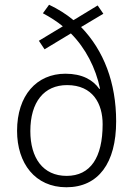

<svg xmlns="http://www.w3.org/2000/svg" viewBox="-20 -831 562 810"><path d="M187 -811 161 -775C191 -759 221 -740 245 -720L144 -659L168 -623L279 -690C341 -628 384 -544 402 -457L399 -456C372 -494 327 -520 256 -520C135 -520 52 -429 52 -279C52 -142 128 -41 260 -41C395 -41 470 -143 470 -319C470 -482 418 -618 322 -717L416 -773L392 -808L290 -746C260 -771 225 -793 187 -811ZM263 -472C372 -472 413 -393 413 -307C413 -167 362 -89 261 -89C161 -89 108 -165 108 -278C108 -401 166 -472 263 -472Z"/></svg>

Font: Noto Sans Tamil UI SemiCondensed Light
Style: Regular
Weight: 300
Width: 4
Designer: Jelle Bosma - Monotype Design Team
Foundry: Monotype Imaging Inc.
Version: Version 2.004